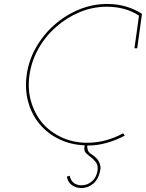

<svg xmlns="http://www.w3.org/2000/svg" viewBox="-20 -728 738 971"><path d="M660 -484H674L698 -658Q661 -682 617 -695Q573 -708 522 -708Q448 -708 379 -679.5Q310 -651 255 -602Q200 -554 162.5 -488.5Q125 -423 115 -349Q105 -277 122.5 -213Q140 -149 180 -101Q220 -53 278.5 -24.5Q337 4 408 7L407 16Q404 36 415.5 47Q427 58 441 68Q455 79 466 94Q477 109 473 137Q470 153 463 166.5Q456 180 445 189Q434 199 420.5 204Q407 209 392 209Q367 209 351.5 195.5Q336 182 333 161L318 165Q323 194 344 208.5Q365 223 391 223Q408 223 424 217Q440 211 454 199Q466 188 475 170Q484 152 488 127Q490 113 482.5 94.5Q475 76 455 61Q445 54 434.5 46Q424 38 422 21Q421 19 421 15.5Q421 12 422 8Q473 8 520 -5.5Q567 -19 611 -42L603 -54Q561 -31 515 -18.5Q469 -6 421 -6Q351 -6 292.5 -33Q234 -60 194 -106Q155 -153 137 -215Q119 -277 129 -348Q139 -419 174.5 -482Q210 -545 264 -592Q317 -639 383 -666.5Q449 -694 520 -694Q566 -694 607 -683Q648 -672 683 -649Z"/></svg>

Font: Josefin Slab Thin
Style: Italic
Weight: 100
Italic angle: -12°
Designer: Santiago Orozco
Foundry: Typemade
Version: Version 2.000